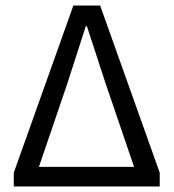

<svg xmlns="http://www.w3.org/2000/svg" viewBox="-20 -676 629 696"><path d="M30 0H559V-50L343 -656H246L30 -50ZM121 -71 223 -370 291 -581H295L364 -370L466 -71Z"/></svg>

Font: DAIFUKU Sans
Style: Regular
Weight: 400
Designer: Original font ‘Source Han Sans JP’ : Paul D. Hunt
Foundry: Daifuku
Version: Version 1.000